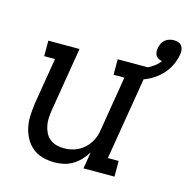

<svg xmlns="http://www.w3.org/2000/svg" viewBox="-101 -768 860 874"><g transform="rotate(15 329.0 -331.0)"><path d="M230 8Q201 8 174 0.5Q147 -7 126.5 -24Q106 -41 93 -65Q80 -89 74.5 -116Q69 -143 70.5 -172Q72 -201 76 -230L112 -447H61V-520H208L158 -218Q155 -199 154 -181Q153 -163 156.5 -145.5Q160 -128 167.5 -112.5Q175 -97 188.5 -86Q202 -75 219 -70Q236 -65 255 -65Q272 -65 289 -68.5Q306 -72 322 -80Q338 -88 351.5 -100.5Q365 -113 374.5 -128Q384 -143 389.5 -159.5Q395 -176 397 -193L439 -447H388V-520H535L461 -74H512V0H366L379 -79Q367 -59 351 -42Q335 -25 315 -13Q295 -1 273 3.5Q251 8 230 8ZM481 -447 466 -498Q483 -502 499 -507.5Q515 -513 530.5 -520.5Q546 -528 560.5 -539Q575 -550 585 -564Q576 -565 568 -569.5Q560 -574 555.5 -581Q551 -588 550 -597.5Q549 -607 551 -616Q553 -627 557.5 -637.5Q562 -648 571 -655.5Q580 -663 591 -666.5Q602 -670 613 -670Q624 -670 634 -666.5Q644 -663 650 -655Q656 -647 657.5 -636.5Q659 -626 657 -615Q652 -584 636.5 -555Q621 -526 596 -504Q571 -482 541 -468.5Q511 -455 481 -447Z"/></g></svg>

Font: Iosevka Etoile Oblique
Style: Regular
Weight: 400
Italic angle: -9°
Designer: Belleve Invis
Foundry: Belleve Invis
Version: Version 15.5.2; ttfautohint (v1.8.4)